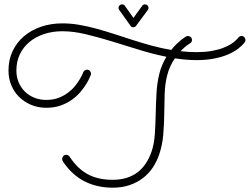

<svg xmlns="http://www.w3.org/2000/svg" viewBox="-20 -847 1162 893"><path d="M854 -679.7Q860.8 -679.7 866.9 -674.6Q873 -669.4 873 -661.1Q873 -650.9 863.8 -645.5Q863.3 -645 850.3 -636.2Q837.4 -627.4 819.8 -608.9Q856.4 -604.5 894.5 -604.5Q931.6 -604.5 962.2 -609.6Q992.7 -614.7 1016.8 -623.8Q1041 -632.8 1058.8 -645Q1076.7 -657.2 1088.4 -671.9Q1091.3 -675.3 1095.2 -677.5Q1099.1 -679.7 1103.5 -679.7Q1111.3 -679.7 1116.5 -673.8Q1121.6 -668 1121.6 -661.1Q1121.6 -654.3 1118.2 -650.4Q1106.4 -634.8 1086.9 -619.9Q1067.4 -605 1039.6 -593.3Q1011.7 -581.5 975.6 -574.5Q939.5 -567.4 895 -567.4Q869.6 -567.4 844.2 -569.6Q818.8 -571.8 793.5 -575.7Q782.2 -559.6 772.7 -539.6Q763.2 -519.5 757.3 -495.6Q747.1 -454.6 745.8 -408.7Q744.6 -362.8 743.9 -315.2Q743.2 -267.6 739.3 -220.5Q735.4 -173.3 720.7 -129.4Q709.5 -96.2 690.7 -67.9Q671.9 -39.6 644.8 -18.8Q617.7 2 582.8 13.9Q547.9 25.9 504.4 25.9Q433.1 25.9 375.5 -2.4Q317.9 -30.8 275.4 -91.8Q273.9 -94.2 271.5 -98.6Q269 -103 269 -107.4Q269 -114.3 273.9 -120.6Q278.8 -127 287.6 -127Q293 -127 297.4 -124.3Q301.8 -121.6 304.2 -117.7Q339.8 -63 387.7 -36.9Q435.5 -10.7 503.9 -10.7Q540 -10.7 568.8 -19.8Q597.7 -28.8 619.9 -45.7Q642.1 -62.5 658.2 -86.9Q674.3 -111.3 685.1 -142.6Q696.8 -176.8 700 -221.4Q703.1 -266.1 704.1 -314.7Q705.1 -363.3 707.8 -412.1Q710.4 -460.9 721.2 -504.4Q726.6 -527.3 735.4 -546.9Q744.1 -566.4 753.9 -583Q688.5 -596.2 623.8 -616.5Q559.1 -636.7 497.3 -655.5Q435.5 -674.3 378.2 -688Q320.8 -701.7 270 -701.7Q223.6 -701.7 184.3 -688.5Q145 -675.3 116.5 -651.4Q87.9 -627.4 72 -593.8Q56.2 -560.1 56.2 -519Q56.2 -489.3 66.7 -464.4Q77.1 -439.5 95.7 -421.1Q114.3 -402.8 139.6 -392.6Q165 -382.3 195.3 -382.3Q227.1 -382.3 252 -391.8Q276.9 -401.4 295.9 -415.5Q314.9 -429.7 328.4 -446.3Q341.8 -462.9 350.3 -477.3Q358.9 -491.7 363 -501.2Q367.2 -510.7 367.2 -510.7Q369.1 -516.1 374 -519.5Q378.9 -522.9 384.8 -522.9Q393.1 -522.9 398.2 -517.3Q403.3 -511.7 403.3 -504.4Q403.3 -502.9 403.1 -501.7Q402.8 -500.5 402.3 -499Q401.9 -498 397 -486.1Q392.1 -474.1 381.8 -457.3Q371.6 -440.4 355.5 -420.9Q339.4 -401.4 316.4 -384.5Q293.5 -367.7 263.4 -356.7Q233.4 -345.7 194.8 -345.7Q157.7 -345.7 125.7 -358.9Q93.8 -372.1 70.1 -395Q46.4 -418 33 -449.7Q19.5 -481.4 19.5 -519Q19.5 -568.8 38.6 -609.1Q57.6 -649.4 91.3 -678.2Q125 -707 170.9 -722.7Q216.8 -738.3 270.5 -738.3Q309.6 -738.3 349.1 -731.4Q388.7 -724.6 429.4 -713.4Q470.2 -702.1 512.2 -688.5Q554.2 -674.8 597.4 -660.9Q640.6 -647 685.3 -634.8Q730 -622.6 776.4 -614.7Q788.6 -629.9 800.5 -641.6Q812.5 -653.3 822 -660.9Q831.5 -668.5 837.9 -672.6Q844.2 -676.8 845.2 -677.2Q850.1 -679.7 854 -679.7ZM534.2 -801.3Q531.2 -805.7 531.2 -810.5Q531.2 -816.9 535.9 -821.8Q540.5 -826.7 547.4 -826.7Q555.7 -826.7 560.5 -820.3L600.6 -763.7L641.6 -820.3Q646.5 -826.7 654.3 -826.7Q661.1 -826.7 666 -821.8Q670.9 -816.9 670.9 -810.5Q670.9 -804.7 667.5 -800.8L612.8 -726.6Q607.9 -720.2 599.6 -720.2Q591.3 -720.2 586.9 -727.1Z"/></svg>

Font: Sacramento
Style: Regular
Weight: 400
Designer: Astigmatic (AOETI)
Foundry: Astigmatic (AOETI)
Version: Version 1.000